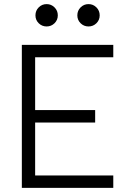

<svg xmlns="http://www.w3.org/2000/svg" viewBox="-20 -911 626 931"><path d="M85.9 0V-693.4H529.3V-633.3H150.4V-377.4H441.4V-316.9H150.4V-60.1H529.3V0ZM206.1 -782.7Q183.6 -782.7 167.7 -798.3Q151.9 -814 151.9 -836.4Q151.9 -859.4 167.7 -875.2Q183.6 -891.1 206.1 -891.1Q228.5 -891.1 244.4 -875.2Q260.3 -859.4 260.3 -836.4Q260.3 -814 244.4 -798.3Q228.5 -782.7 206.1 -782.7ZM409.2 -782.7Q386.7 -782.7 370.8 -798.3Q355 -814 355 -836.4Q355 -859.4 370.8 -875.2Q386.7 -891.1 409.2 -891.1Q431.6 -891.1 447.5 -875.2Q463.4 -859.4 463.4 -836.4Q463.4 -814 447.5 -798.3Q431.6 -782.7 409.2 -782.7Z"/></svg>

Font: CaskaydiaMono NF Light
Style: Regular
Weight: 300
Designer: Aaron Bell
Foundry: Saja Typeworks
Version: Version 2111.001; ttfautohint (v1.8.4);Nerd Fonts 3.1.1